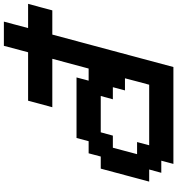

<svg xmlns="http://www.w3.org/2000/svg" viewBox="18 -933 915 991"><g transform="rotate(-90 475.5 -437.5)"><path d="M125 0H625Q652.8 -104 708.7 -312.3Q764.6 -520.5 792.5 -625H917.5Q922.9 -645.5 934.1 -687.3Q945.3 -729 951.2 -750H826.2Q831.5 -770.5 842.8 -812.5Q854 -854.5 859.4 -875H734.4Q729 -854 718 -812.5Q707 -771 701.2 -750H451.2Q445.8 -729.5 434.6 -687.7Q423.3 -646 417.5 -625H667.5L617.2 -437.5H554.7L571.3 -500H258.8L242.2 -437.5H179.7L163.1 -375H100.6Q89.4 -333 67.1 -250Q44.9 -167 33.7 -125H96.2L79.1 -62.5H141.6ZM533.7 -125H221.2L237.8 -187.5H175.3Q181.2 -208.5 191.9 -250Q202.6 -291.5 208.5 -312.5H271L288.1 -375H475.6L458.5 -312.5H521L504.4 -250H566.9Q561.5 -229 550.5 -187.3Q539.6 -145.5 533.7 -125Z"/></g></svg>

Font: Faithful 32x
Style: Oblique
Weight: 400
Foundry: Faithful Resource Pack
Version: Version 1.0; January 27, 2023